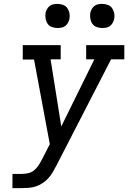

<svg xmlns="http://www.w3.org/2000/svg" viewBox="-20 -967 659 987"><path d="M93 0H44V-73H93Q109 -73 126 -77Q143 -81 156.5 -92.5Q170 -104 179.5 -119Q189 -134 197 -150L236 -226L155 -661H97V-735H292V-662H240L295 -317L465 -662H423V-735H619V-662H551L270 -116Q261 -99 251.5 -82.5Q242 -66 229 -51.5Q216 -37 199.5 -26Q183 -15 165 -9Q147 -3 129 -1.5Q111 0 93 0ZM505 -823Q491 -823 477 -828Q463 -833 455 -844.5Q447 -856 444.5 -870.5Q442 -885 444 -900Q446 -910 451.5 -920Q457 -930 465.5 -936.5Q474 -943 484.5 -945Q495 -947 506 -947Q520 -947 534 -942Q548 -937 556 -925.5Q564 -914 567 -899.5Q570 -885 567 -870Q565 -860 559.5 -850Q554 -840 545.5 -833.5Q537 -827 526.5 -825Q516 -823 505 -823ZM275 -823Q261 -823 247 -828Q233 -833 225 -844.5Q217 -856 214.5 -870.5Q212 -885 214 -900Q216 -910 221.5 -920Q227 -930 235.5 -936.5Q244 -943 254.5 -945Q265 -947 276 -947Q290 -947 304 -942Q318 -937 326 -925.5Q334 -914 337 -899.5Q340 -885 337 -870Q335 -860 329.5 -850Q324 -840 315.5 -833.5Q307 -827 296.5 -825Q286 -823 275 -823Z"/></svg>

Font: Iosevka HT Extended
Style: Italic
Weight: 400
Width: 7
Italic angle: -9°
Monospace: yes
Designer: Belleve Invis
Foundry: Belleve Invis
Version: Version 32.3.0; ttfautohint (v1.8.4)